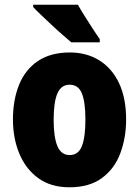

<svg xmlns="http://www.w3.org/2000/svg" viewBox="-20 -786 592 816"><path d="M516 -278Q516 -201 491.5 -135Q467 -69 413.5 -29.5Q360 10 275 10Q196 10 142.5 -29Q89 -68 62 -133.5Q35 -199 35 -278Q35 -361 61 -425.5Q87 -490 141 -526.5Q195 -563 277 -563Q348 -563 402 -529.5Q456 -496 486 -432.5Q516 -369 516 -278ZM208 -277Q208 -203 224 -165Q240 -127 276 -127Q313 -127 328 -165Q343 -203 343 -278Q343 -352 328 -389Q313 -426 276 -426Q240 -426 224 -389Q208 -352 208 -277ZM311 -766Q322 -746 340 -717.5Q358 -689 375.5 -662Q393 -635 404 -620V-606H283Q269 -618 246.5 -637.5Q224 -657 199.5 -680Q175 -703 154 -723Q133 -743 121 -756V-766Z"/></svg>

Font: Noto Sans Gurmukhi UI Condensed Black
Style: Regular
Weight: 900
Width: 3
Designer: Jelle Bosma - Monotype Design Team
Foundry: Monotype Imaging Inc.
Version: Version 2.004; ttfautohint (v1.8.4.7-5d5b)